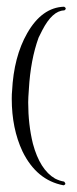

<svg xmlns="http://www.w3.org/2000/svg" viewBox="-20 -502 230 572"><path d="M171 -482Q175 -480 176 -477Q175 -472 171 -471Q136 -470 106 -412Q101 -403 95 -390Q71 -324 66 -236Q64 -210 64 -197Q64 -131 78 -74Q99 4 144 30Q158 37 171 39Q174 42 175 46Q172 50 169 50Q89 35 47 -51Q15 -119 15 -208Q15 -223 16 -231Q21 -333 61 -403Q105 -480 171 -482Z"/></svg>

Font: Maria
Style: Christmas
Weight: 400
Designer: Muhammad Yoni
Version: Version 001.000